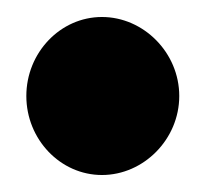

<svg xmlns="http://www.w3.org/2000/svg" viewBox="-20 -515 250 226"><path d="M100 -309C149 -309 191 -351 191 -402C191 -453 149 -495 100 -495C51 -495 11 -453 11 -402C11 -351 51 -309 100 -309Z"/></svg>

Font: Ny Stormning
Style: Hf
Weight: 700
Designer: Robert Jablonski, Mew Too
Foundry: Cannot Into Space Fonts
Version: Version 0.90